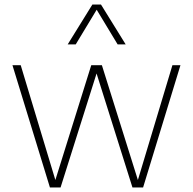

<svg xmlns="http://www.w3.org/2000/svg" viewBox="-20 -828 852 848"><path d="M200.5 0 35 -540H71.5L224.5 -33L383 -540H430L589 -33L741.5 -540H777L612 0H565L406.5 -503.5L247.5 0ZM279 -632 388 -808H426L535 -632H499.5L407 -785L314.5 -632Z"/></svg>

Font: Encode Sans Th
Style: Regular
Weight: 100
Designer: Multiple Designers
Foundry: Impallari Type
Version: Version 3.002; ttfautohint (v1.8.3) -l 8 -r 50 -G 200 -x 14 